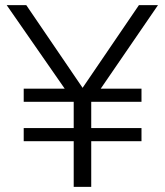

<svg xmlns="http://www.w3.org/2000/svg" viewBox="-20 -725 640 745"><path d="M266 0V-177H72V-228H266V-330H72V-381H244L238 -371L6 -705H82L302 -382H299L519 -705H593L364 -371L358 -381H529V-330H334V-228H529V-177H334V0Z"/></svg>

Font: Nunito Sans 8pt Light
Style: Regular
Weight: 300
Version: Version 3.101;gftools[0.9.27]